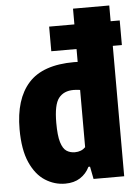

<svg xmlns="http://www.w3.org/2000/svg" viewBox="-56 -852 652 905"><g transform="rotate(-5 269.5 -399.0)"><path d="M216 10.5Q165.5 10.5 121.5 -17.5Q77.5 -45.5 50.5 -106Q23.5 -166.5 23.5 -263.5Q23.5 -406 91 -481.2Q158.5 -556.5 307 -556.5Q314.5 -556.5 324 -556V-617H204.5V-733.5H324V-808H495.5V-733.5H538.5V-617H495.5V0H350.5L339 -59H331.5Q316 -27 287 -8.2Q258 10.5 216 10.5ZM274 -133Q305 -133 324 -152.5V-423.5Q306 -426 293 -426Q246.5 -426 222.5 -395.2Q198.5 -364.5 198.5 -278.5Q198.5 -218.5 208 -187Q217.5 -155.5 234.5 -144.2Q251.5 -133 274 -133Z"/></g></svg>

Font: Encode Sans Cnd XBd
Style: Regular
Weight: 800
Width: 3
Designer: Multiple Designers
Foundry: Impallari Type
Version: Version 3.002; ttfautohint (v1.8.3) -l 8 -r 50 -G 200 -x 14 